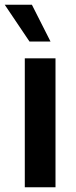

<svg xmlns="http://www.w3.org/2000/svg" viewBox="-37 -793 323 813"><path d="M68 0H198V-546H68ZM-17 -773 88 -617H177L98 -773Z"/></svg>

Font: Wafeq Semi Bold
Style: Regular
Weight: 600
Designer: Rasmus Andersson & Azza Alameddine
Foundry: Google & TypeTogether
Version: Version 3.000;January 28, 2025;FontCreator 15.0.0.3014 64-bi